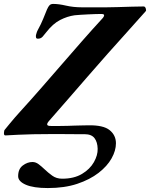

<svg xmlns="http://www.w3.org/2000/svg" viewBox="-56 -687 768 983"><path d="M188.7 275.8Q115.6 275.8 76.2 258.8Q36.9 241.7 36.9 215.1Q36.9 178.2 60.6 160.3Q84.2 142.4 110.3 142.4Q126.6 142.4 141.5 153.5Q156.3 164.6 171.6 179.2Q189.7 196.6 211.2 212.2Q232.7 227.9 262.1 227.9Q323 227.9 363.8 203.4Q404.5 179 424.7 143.3Q444.9 107.5 444 75Q443.2 40.5 427.9 20.3Q412.5 0 376.8 0Q356.5 0 335.7 0Q314.9 0 293.7 -0.3Q272.5 -0.6 251.2 -0.6Q230 -0.6 208 -0.6Q155.9 -0.6 113.8 0.3Q71.7 1.2 37.2 2.9Q2.8 4.6 -27.5 6.3Q-36.4 7.1 -35.8 -6.1Q-35.2 -19.2 -31.9 -22.5Q-20.1 -37.3 -6.6 -53.4Q6.9 -69.5 21.4 -86.6Q35.9 -103.8 50.1 -118.8Q103.5 -177.3 155.2 -236.6Q207 -295.8 258.6 -355.5Q310.3 -415.1 362.9 -475.2Q415.6 -535.3 470.7 -595.3Q476.3 -601.7 477.1 -608.4Q477.8 -615.2 463.3 -615.4Q453 -615.5 434.5 -615Q416 -614.5 395.3 -613.4Q374.5 -612.4 355.8 -611.2Q337 -610 326 -608.8Q288.4 -603.5 251.5 -584.5Q214.6 -565.5 181 -522.1Q171.6 -509.5 162.2 -499.2Q152.8 -488.9 138.4 -488.9Q130 -488.9 128.6 -494.5Q127.3 -500.1 128.1 -507.1Q129.7 -512.5 131.7 -519.5Q133.7 -526.5 137.7 -533.7Q154.1 -563.6 164.6 -589.3Q175.2 -615.1 184.6 -638.5Q191.3 -653.9 197.9 -660.4Q204.5 -666.9 216.3 -666.9Q244.7 -666.9 281.7 -658.3Q318.7 -649.6 364.2 -649.5Q394.5 -649.3 421.1 -649.3Q447.8 -649.3 477.1 -649.3Q507.1 -649.3 545 -650.6Q583 -651.9 619.1 -652.8Q655.2 -653.7 679.3 -653.9Q687 -653.9 690.3 -643.6Q693.7 -633.3 689.9 -629.5L594 -522.1Q545.3 -468.5 495.2 -411.9Q445.1 -355.3 395 -297.6Q345 -240 294.9 -182.3Q244.8 -124.6 195.6 -68.6Q172.6 -42.6 201.6 -42.1Q214.2 -41.7 236.6 -41.8Q258.9 -41.8 291.6 -42.7Q305.2 -43.5 322 -43.8Q338.9 -44 357.6 -44.7Q376.2 -45.4 394.9 -45.4Q472.9 -47 505.2 -20.8Q537.6 5.4 537.6 46.7Q537.6 84 515.3 123.8Q493.1 163.6 448.6 198.1Q404 232.6 339.3 254.2Q274.5 275.8 188.7 275.8Z"/></svg>

Font: EB Garamond
Style: Italic
Weight: 400
Italic angle: -17.2°
Designer: Georg Duffner and Octavio Pardo
Foundry: Georg Duffner
Version: Version 1.001